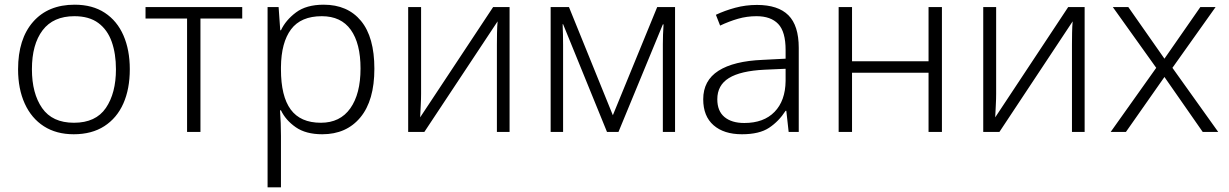

<svg xmlns="http://www.w3.org/2000/svg" viewBox="-20 -562 5234 818"><path d="M533 -267Q533 -183 505.5 -121Q478 -59 424.5 -24.5Q371 10 294 10Q220 10 167 -24Q114 -58 85.5 -120.5Q57 -183 57 -267Q57 -396 121 -469Q185 -542 298 -542Q374 -542 426.5 -507.5Q479 -473 506 -411Q533 -349 533 -267ZM116 -267Q116 -164 159.5 -101.5Q203 -39 295 -39Q388 -39 431 -102Q474 -165 474 -267Q474 -333 456 -384Q438 -435 399 -464Q360 -493 297 -493Q207 -493 161.5 -433Q116 -373 116 -267Z M1012 -483H834V0H777V-483H600V-532H1012Z M1359 -542Q1461 -542 1518 -473Q1575 -404 1575 -269Q1575 -134 1515.5 -62Q1456 10 1353 10Q1283 10 1240 -20Q1197 -50 1177 -92H1173Q1175 -67 1176 -37.5Q1177 -8 1177 17V236H1120V-532H1167L1174 -433H1177Q1197 -476 1241 -509Q1285 -542 1359 -542ZM1351 -493Q1262 -493 1220 -437Q1178 -381 1177 -276V-266Q1177 -152 1218.5 -95.5Q1260 -39 1347 -39Q1429 -39 1472.5 -100.5Q1516 -162 1516 -270Q1516 -377 1474.5 -435Q1433 -493 1351 -493Z M1774 -162Q1774 -140 1772.5 -112Q1771 -84 1770 -62L2081 -532H2151V0H2097V-371Q2097 -393 2097.5 -421.5Q2098 -450 2100 -471L1788 0H1719V-532H1774Z M2856 -532V0H2804V-374Q2804 -413 2807 -458H2804L2615 0H2566L2379 -459H2377Q2378 -436 2378.5 -415.5Q2379 -395 2379 -371V0H2326V-532H2404L2591 -71L2780 -532Z M3205 -541Q3295 -541 3339 -497Q3383 -453 3383 -358V0H3340L3330 -90H3327Q3298 -45 3256.5 -17.5Q3215 10 3141 10Q3064 10 3020 -28.5Q2976 -67 2976 -139Q2976 -219 3041 -260.5Q3106 -302 3230 -307L3327 -312V-349Q3327 -427 3295.5 -460Q3264 -493 3203 -493Q3162 -493 3124 -482Q3086 -471 3048 -453L3030 -499Q3068 -517 3112.5 -529Q3157 -541 3205 -541ZM3237 -265Q3135 -260 3085.5 -229.5Q3036 -199 3036 -139Q3036 -89 3066.5 -63.5Q3097 -38 3151 -38Q3234 -38 3280 -85.5Q3326 -133 3327 -217V-269Z M3610 -532V-301H3936V-532H3993V0H3936V-252H3610V0H3553V-532Z M4224 -162Q4224 -140 4222.5 -112Q4221 -84 4220 -62L4531 -532H4601V0H4547V-371Q4547 -393 4547.5 -421.5Q4548 -450 4550 -471L4238 0H4169V-532H4224Z M4906 -273 4721 -532H4787L4941 -312L5094 -532H5159L4975 -273L5170 0H5104L4941 -234L4777 0H4712Z"/></svg>

Font: Noto Sans Light
Style: Regular
Weight: 300
Designer: Monotype Design Team
Foundry: Monotype Imaging Inc.
Version: Version 2.007